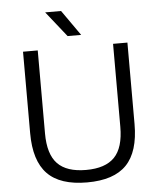

<svg xmlns="http://www.w3.org/2000/svg" viewBox="-62 -999 877 1059"><g transform="rotate(-5 376.5 -469.0)"><path d="M377.5 9Q228 9 157.8 -63.5Q87.5 -136 87.5 -289V-740H169V-280.5Q169 -165 219.8 -112.5Q270.5 -60 377.5 -60Q484.5 -60 535.2 -112.5Q586 -165 586 -280.5V-740H665.5V-289Q665.5 -136 595.8 -63.5Q526 9 377.5 9ZM340 -804.5 228 -945.5H316L415 -804.5Z"/></g></svg>

Font: Encode Sans Semi Expanded
Style: Regular
Weight: 400
Width: 6
Designer: Multiple Designers
Foundry: Impallari Type
Version: Version 3.000; ttfautohint (v1.8.3) -l 8 -r 50 -G 200 -x 14 